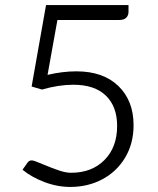

<svg xmlns="http://www.w3.org/2000/svg" viewBox="-20 -731 625 759"><path d="M488 -711V-684Q488 -670 479 -661Q470 -652 451 -652H207L168 -435Q227 -449 282 -449Q388 -449 448 -391Q508 -333 508 -236Q508 -164 475 -108.5Q442 -53 385 -22.5Q328 8 258 8Q206 8 155 -11.5Q104 -31 69 -60L88 -87Q94 -97 106 -97Q114 -97 151 -81Q189 -65 215 -56.5Q241 -48 261 -48Q343 -48 393 -98.5Q443 -149 443 -233Q443 -310 398.5 -353Q354 -396 270 -396Q212 -396 146 -377L105 -389L162 -711Z"/></svg>

Font: Aleo Light
Style: Regular
Weight: 300
Designer: Alessio Laiso
Foundry: Alessio Laiso
Version: Version 2.000